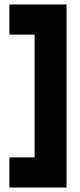

<svg xmlns="http://www.w3.org/2000/svg" viewBox="-20 -710 357 860"><path d="M135 -5V-555H22V-690H278V130H22V-5Z"/></svg>

Font: Overused Grotesk
Style: Bold
Weight: 700
Version: Version 0.003